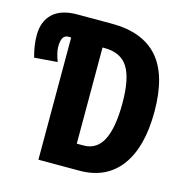

<svg xmlns="http://www.w3.org/2000/svg" viewBox="-100 -750 799 841"><g transform="rotate(15 300.0 -329.5)"><path d="M585 -334.5Q585 -172.9 520 -86.4Q455.1 0 334.5 0H148.4V-554.2H134.8Q104 -554.2 104 -500.5Q104 -475.6 119.1 -435.1L14.6 -426.8Q0 -478 0 -524.9Q0 -587.9 37.4 -623.3Q74.7 -658.7 148.4 -658.7H305.2Q445.3 -658.7 515.1 -579.1Q585 -499.5 585 -334.5ZM439.9 -334.5Q439.9 -446.8 407.5 -497.1Q375 -547.4 302.7 -547.4H292.5V-111.3H322.8Q383.3 -111.3 411.6 -167.5Q439.9 -223.6 439.9 -334.5Z"/></g></svg>

Font: Liberation Mono
Style: Bold
Weight: 700
Monospace: yes
Designer: Steve Matteson
Foundry: Ascender Corporation
Version: Version 2.1.5